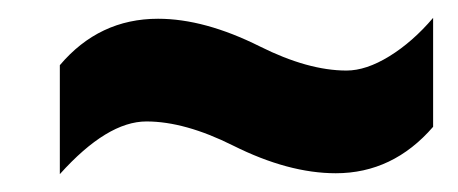

<svg xmlns="http://www.w3.org/2000/svg" viewBox="-20 -460 513 215"><path d="M144 -324Q100 -324 47 -265V-387Q91 -439 157 -439Q209 -439 271 -408Q325 -381 368 -381Q390 -381 416 -397Q442 -413 465 -440V-318Q420 -266 356 -266Q303 -266 241 -297Q187 -324 144 -324Z"/></svg>

Font: Noto Sans Display Ex Bold Cond
Style: Italic
Weight: 800
Width: 3
Italic angle: -12°
Designer: Monotype Design team
Foundry: Monotype Imaging Inc.
Version: Version 1.000